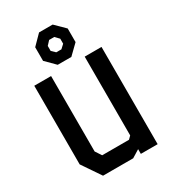

<svg xmlns="http://www.w3.org/2000/svg" viewBox="-230 -1085 1061 1197"><g transform="rotate(-30 300.0 -486.5)"><path d="M421 -700V-133L401 -113H208L179 -157V-700H58V-134L149 0H366L421 -34V0H542V-700ZM250 -973 183 -905V-807L250 -740H348L417 -807V-905L348 -973ZM281 -901H318L345 -873V-837L318 -812H281L255 -837V-873Z"/></g></svg>

Font: Kode Mono
Style: Bold
Weight: 700
Monospace: yes
Designer: Isa Ozler
Foundry: Kadena LLC
Version: Version 1.206;gftools[0.9.28]